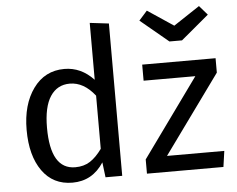

<svg xmlns="http://www.w3.org/2000/svg" viewBox="-54 -850 1144 928"><g transform="rotate(-5 517.5 -386.5)"><path d="M848 -627H787L651 -740L691 -785L817 -701L944 -785L983 -740ZM411 -474V-750L503 -739V0H422L413 -73Q358 12 261 12Q167 12 114.5 -62Q62 -136 62 -261Q62 -384 118 -461.5Q174 -539 269 -539Q350 -539 411 -474ZM727 -77H1005L994 0H623V-69L897 -449H646V-527H1002V-457ZM281 -61Q323 -61 353 -80.5Q383 -100 411 -139V-397Q357 -466 289 -466Q228 -466 194.5 -415Q161 -364 161 -263Q161 -61 281 -61Z"/></g></svg>

Font: Fira Sans
Style: Regular
Weight: 400
Designer: Carrois Corporate & Edenspiekermann AG
Foundry: Carrois Corporate GbR & Edenspiekermann AG
Version: Version 4.106;PS 004.106;hotconv 1.0.70;makeotf.lib2.5.58329